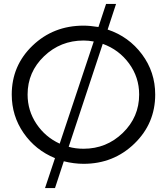

<svg xmlns="http://www.w3.org/2000/svg" viewBox="-20 -833 853 981"><path d="M40 -350Q40 -498 146.5 -600Q253 -702 407 -702Q439 -702 483 -695L522 -813H573L530 -682Q638 -646 705.5 -555.5Q773 -465 773 -350Q773 -202 666.5 -99Q560 4 407 4Q358 4 306 -9L261 128H210L261 -25Q161 -66 100.5 -153.5Q40 -241 40 -350ZM121 -350Q121 -268 166 -200.5Q211 -133 285 -99L459 -621Q431 -626 407 -626Q289 -626 205 -545.5Q121 -465 121 -350ZM331 -83Q365 -73 407 -73Q524 -73 607.5 -154Q691 -235 691 -350Q691 -438 639.5 -508.5Q588 -579 505 -609Z"/></svg>

Font: Trueno
Style: Lt
Weight: 300
Designer: Julieta Ulanovsky
Foundry: Julieta Ulanovsky
Version: Version 3.001b